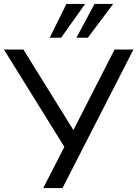

<svg xmlns="http://www.w3.org/2000/svg" viewBox="-22 -957 699 977"><path d="M198 0 316 -230 314 -196 -2 -705H97L351 -296H352L561 -705H657L296 0ZM231 -765 316 -937H411L289 -765ZM367 -765 459 -937H554L425 -765Z"/></svg>

Font: Nunito Sans 7pt
Style: Regular
Weight: 400
Designer: Vernon Adams
Foundry: Vernon Adams
Version: Version 3.101;gftools[0.9.27]